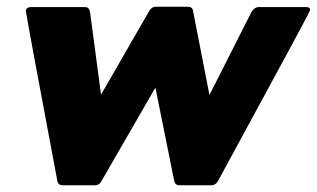

<svg xmlns="http://www.w3.org/2000/svg" viewBox="-20 -552 944 572"><path d="M610 0H515Q502 0 499 -13L443 -291L282 -12Q276 0 262 0H167Q154 0 151 -12Q57 -511 57 -520Q59 -531 73 -531H233Q245 -531 248 -518L281 -270L425 -520Q432 -532 445 -532H539Q553 -532 555 -520L604 -269L730 -518Q739 -531 751 -531H892Q904 -531 904 -522Q904 -517 629 -12Q622 0 610 0Z"/></svg>

Font: YamahaIndonesia935. App XBold
Style: Italic
Weight: 800
Italic angle: -10°
Designer: Dalton Maag Ltd
Foundry: Dalton Maag Ltd
Version: Version 1.002; January 01, 2024; Regular/Italic